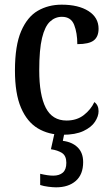

<svg xmlns="http://www.w3.org/2000/svg" viewBox="-20 -567 475 822"><path d="M248 10Q188 10 142 -17.5Q96 -45 70 -105.5Q44 -166 44 -265Q44 -372 70.5 -433.5Q97 -495 142 -521Q187 -547 244 -547Q316 -547 359 -519.5Q402 -492 402 -444Q402 -410 381.5 -394Q361 -378 311 -378Q311 -426 297.5 -460.5Q284 -495 245 -495Q216 -495 194 -474.5Q172 -454 160 -404.5Q148 -355 148 -266Q148 -160 176 -105.5Q204 -51 265 -51Q309 -51 339 -74.5Q369 -98 384 -130Q402 -117 402 -91Q402 -69 386.5 -45.5Q371 -22 337 -6Q303 10 248 10ZM220 235Q207 235 187 232.5Q167 230 152 225V177Q185 185 208 185Q234 185 249 172Q264 159 264 130Q264 100 245.5 88Q227 76 198 72L216 -9H258L249 36Q289 41 312.5 64Q336 87 336 127Q336 180 304.5 207.5Q273 235 220 235Z"/></svg>

Font: Noto Serif Tamil Condensed Medium
Style: Regular
Weight: 500
Width: 3
Designer: Indian Type Foundry, Tom Grace, and the Monotype Design Team
Foundry: Monotype Imaging Inc.
Version: Version 2.004; ttfautohint (v1.8.4.7-5d5b)